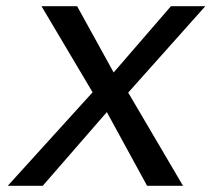

<svg xmlns="http://www.w3.org/2000/svg" viewBox="-20 -600 683 620"><path d="M5 0H118L325 -238L455 0H571L394 -301L643 -580H532L347 -366L229 -580H114L279 -302Z"/></svg>

Font: Charger Sport
Style: BdObl
Weight: 700
Designer: Jasper
Foundry: Cannot Into Space Fonts
Version: Version 1.1